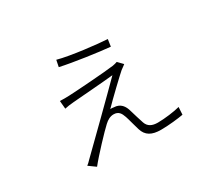

<svg xmlns="http://www.w3.org/2000/svg" viewBox="-127 -860 1254 1131"><g transform="rotate(-30 500.0 -294.0)"><path d="M351 -627 342 -582C427 -563 599 -539 668 -533L675 -581C615 -584 433 -604 351 -627ZM685 -405 653 -438C645 -435 634 -432 622 -430C565 -422 361 -408 312 -406C290 -405 265 -405 248 -406L253 -351C270 -355 291 -358 316 -360C366 -364 539 -377 592 -383C503 -293 313 -107 225 -21C214 -9 206 -2 197 5L244 39C284 -12 389 -123 420 -151C439 -169 460 -180 482 -180C516 -180 528 -159 538 -130C545 -110 558 -57 566 -32C581 19 618 39 680 39C734 39 801 31 833 25L836 -26C801 -16 730 -7 685 -7C646 -7 620 -20 609 -52C602 -74 587 -120 580 -146C570 -184 549 -214 504 -215C496 -217 487 -217 481 -216C522 -259 634 -365 654 -382C662 -387 674 -397 685 -405Z"/></g></svg>

Font: Noto Sans KR Light
Style: Regular
Weight: 300
Designer: Ryoko NISHIZUKA 西塚涼子 (kana, bopomofo & ideographs); Paul D. Hunt (Latin, Greek & Cyrillic); Sandoll Communications 산돌커뮤니
Foundry: Adobe
Version: Version 2.004;hotconv 1.0.118;makeotfexe 2.5.65603